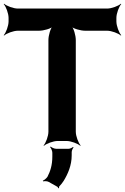

<svg xmlns="http://www.w3.org/2000/svg" viewBox="-26 -757 671 1031"><path d="M599 -642V-661C599 -685 613 -722 625 -735L623 -737C610 -725 573 -711 549 -711H70C46 -711 9 -725 -4 -737L-6 -735C6 -722 20 -685 20 -661V-642C20 -618 6 -581 -6 -568L-4 -566C9 -578 46 -592 70 -592H184C208 -592 248 -603 260 -616L258 -618C245 -606 234 -566 234 -542V-50C234 -26 220 11 208 24L210 26C223 14 260 0 284 0H331C355 0 392 14 405 26L407 24C395 11 381 -26 381 -50V-542C381 -566 370 -606 357 -618L355 -616C367 -603 407 -592 431 -592H549C573 -592 610 -578 623 -566L625 -568C613 -581 599 -618 599 -642ZM236 220 282 246C284 247 287 252 287 254L291 253C291 251 291 246 292 244C301 235 309 225 316 214C338 178 359 132 359 77V60C359 51 365 39 369 35L366 32C362 36 350 42 342 42H276C266 42 251 35 246 30L243 33C248 38 255 53 255 63V84C255 130 244 163 229 192C224 200 211 211 204 213L206 217C212 215 227 215 236 220Z"/></svg>

Font: Asimov
Style: Edge
Weight: 500
Designer: Google
Version: Version 2.000980: 2014